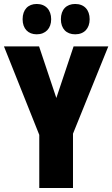

<svg xmlns="http://www.w3.org/2000/svg" viewBox="-20 -948 566 968"><path d="M94 -851C94 -803 122 -775 165 -775C210 -775 238 -805 238 -851C238 -898 210 -928 165 -928C122 -928 94 -900 94 -851ZM287 -851C287 -804 314 -775 359 -775C405 -775 432 -805 432 -851C432 -898 405 -928 359 -928C315 -928 287 -900 287 -851ZM264 -454 177 -714H0L178 -268V0H348V-274L526 -714H351Z"/></svg>

Font: Noto Sans Arabic UI XCn Bk
Style: Regular
Weight: 900
Width: 2
Designer: Monotype Design Team, Nadine Chahine and Nizar Qandah
Foundry: Monotype Imaging Inc.
Version: Version 2.010